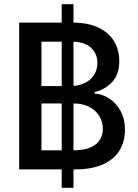

<svg xmlns="http://www.w3.org/2000/svg" viewBox="-20 -816 665 925"><path d="M277.3 0H72.3V-707H277.3V-795.9H334V-707Q405.8 -706.5 455.6 -682.4Q505.4 -658.2 530 -616.5Q554.7 -574.7 554.7 -521.5Q554.7 -459.5 522 -422.6Q489.3 -385.7 435.5 -372.1V-365.2Q472.2 -363.3 505.9 -341.8Q539.6 -320.3 560.8 -281.5Q582 -242.7 582 -190.4Q582 -134.8 556.2 -91.8Q530.3 -48.8 476.6 -24.4Q422.9 0 342.8 0H334V88.9H277.3ZM277.3 -91.8V-317.4H179.7V-91.8ZM277.3 -401.4V-615.2H179.7V-401.4ZM475.6 -195.3Q475.6 -229 458.5 -256.8Q441.4 -284.7 409.9 -301Q378.4 -317.4 336.9 -317.4H334V-91.8Q406.2 -92.3 440.9 -120.4Q475.6 -148.4 475.6 -195.3ZM449.2 -512.7Q449.2 -556.6 419.9 -584.7Q390.6 -612.8 334 -615.2V-401.9Q366.7 -404.3 393.1 -418.5Q419.4 -432.6 434.3 -457Q449.2 -481.4 449.2 -512.7Z"/></svg>

Font: Pretendard GOV Medium
Style: Regular
Weight: 500
Designer: Base glyphs from Inter by Rasmus Andersson; Hangeul glyphs from Noto Sans CJK(Source Han Sans) by Jang Soo-young and Kan
Foundry: Kil Hyung-jin
Version: Version 1.309